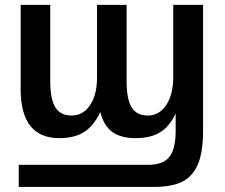

<svg xmlns="http://www.w3.org/2000/svg" viewBox="-20 -548 911 776"><path d="M800.8 -21Q800.8 64 781.2 112.8Q761.2 162.6 719 185.1Q676.8 207.5 600.6 207.5H55.7V118.2H577.6Q637.7 118.2 663.3 87.6Q689 57.1 689.9 -13.7V-89.4Q666.5 -38.1 627.9 -13.9Q589.4 10.3 528.3 10.3Q467.8 10.3 433.3 -15.1Q398.9 -40.5 385.7 -95.2Q358.9 -39.6 320.1 -14.6Q281.2 10.3 219.7 10.3Q141.6 10.3 102.5 -39.3Q63.5 -88.9 63.5 -187.5V-528.3H183.1V-219.2Q183.1 -147.5 203.6 -114.3Q224.1 -81.1 269 -81.1Q315.9 -81.1 344 -123Q372.1 -165 372.1 -233.4V-528.3H491.7V-219.2Q491.7 -147.5 512 -114.3Q532.2 -81.1 577.1 -81.1Q624 -81.1 652.1 -123.8Q680.2 -166.5 680.2 -237.3V-528.3H800.8Z"/></svg>

Font: Arimo SemiBold
Style: Regular
Weight: 600
Designer: Steve Matteson
Foundry: Monotype Imaging Inc.
Version: Version 1.33